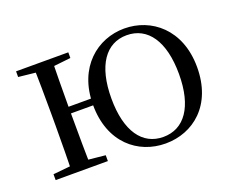

<svg xmlns="http://www.w3.org/2000/svg" viewBox="-93 -687 1042 856"><g transform="rotate(-20 428.0 -258.5)"><path d="M43.5 0H291.3V-27.8L184.7 -38.6H152.7L43.5 -27.8ZM43.5 -489.1 152.7 -477.4H184.7L291.3 -489.1V-516H43.5ZM123.1 0H212.3C210.3 -48.6 209.3 -160.1 209.3 -260.2V-281.8C209.3 -355.1 210.3 -467.4 212.3 -516H123.1C125.3 -467.4 126.3 -355.1 126.3 -288.3V-228.5C126.3 -160.1 125.3 -48.6 123.1 0ZM166.8 -256H365.3V-287.5H166.8ZM561.3 14.6C692.4 14.6 808.5 -77.3 808.5 -257.8C808.5 -437.6 689.1 -530.6 561.3 -530.6C434.6 -530.6 314.6 -437.2 314.6 -257.8C314.6 -77.9 431.1 14.6 561.3 14.6ZM561.3 -16.4C462.3 -16.4 401.4 -100.8 401.4 -256.6C401.4 -412.7 462.3 -498.8 561.3 -498.8C660.8 -498.8 722.1 -412.7 722.1 -256.6C722.1 -100.8 660.8 -16.4 561.3 -16.4Z"/></g></svg>

Font: Source Han Serif TW VF
Style: Regular
Weight: 250
Designer: Ryoko NISHIZUKA 西塚涼子 (kana & ideographs); Frank Grießhammer (Latin, Greek & Cyrillic); Wenlong ZHANG 张文龙 (bopomofo); San
Foundry: Adobe
Version: Version 2.002;hotconv 1.1.0;makeotfexe 2.6.0